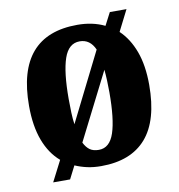

<svg xmlns="http://www.w3.org/2000/svg" viewBox="-72 -642 697 749"><g transform="rotate(-10 276.0 -268.0)"><path d="M121 -42Q81 -76 59.5 -133Q38 -190 38 -270Q38 -549 278 -549Q339 -549 386 -526L412 -576H478L436 -493Q473 -458 493.5 -402.5Q514 -347 514 -270Q514 -129 453.5 -59.5Q393 10 275 10Q245 10 220 4.5Q195 -1 172 -11L146 40H79ZM336 -441Q317 -484 276 -484Q232 -484 213.5 -430Q195 -376 195 -270Q195 -241 196 -215.5Q197 -190 200 -169ZM277 -54Q320 -54 338 -108Q356 -162 356 -268Q356 -293 355 -315.5Q354 -338 352 -358L218 -93Q228 -73 241.5 -63.5Q255 -54 277 -54Z"/></g></svg>

Font: Noto Serif Hebrew Condensed ExtraBold
Style: Regular
Weight: 800
Width: 3
Designer: Monotype Design Team
Foundry: Monotype Imaging Inc.
Version: Version 2.004; ttfautohint (v1.8.4.7-5d5b)